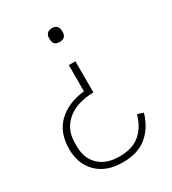

<svg xmlns="http://www.w3.org/2000/svg" viewBox="-176 -610 813 907"><g transform="rotate(-30 231.0 -156.5)"><path d="M225 202Q137 202 86.5 152.5Q36 103 36 21Q36 -69 89.5 -120Q143 -171 233 -181V-324H269V-154Q176 -152 125 -108Q74 -64 74 7V30Q74 93 114 131.5Q154 170 226 170Q297 170 338 135Q379 100 396 38L428 48Q408 118 359 160Q310 202 225 202ZM251 -440Q216 -440 216 -473V-482Q216 -497 225 -506Q234 -515 251 -515Q268 -515 277 -506Q286 -497 286 -482V-473Q286 -440 251 -440Z"/></g></svg>

Font: IBM Plex Sans Thai ExtLt
Style: Regular
Weight: 200
Designer: Mike Abbink, Paul van der Laan, Pieter van Rosmalen, Ben Mitchell, Mark Frömberg
Foundry: Bold Monday
Version: Version 1.2